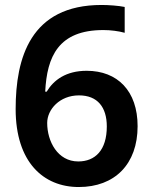

<svg xmlns="http://www.w3.org/2000/svg" viewBox="-20 -743 612 773"><path d="M43 -304C43 -90 155 10 297 10C442 10 534 -82 534 -235C534 -377 453 -458 329 -458C246 -458 196 -421 168 -374H162C169 -515 215 -622 396 -622C425 -622 457 -618 482 -611V-715C458 -720 417 -723 389 -723C102 -723 43 -509 43 -304ZM295 -93C212 -93 170 -174 170 -248C170 -302 220 -359 298 -359C373 -359 410 -311 410 -234C410 -138 363 -93 295 -93Z"/></svg>

Font: Noto Sans Gunjala Gondi Semibold
Style: Regular
Weight: 400
Designer: Ek Type
Foundry: Ek Type
Version: Version 1.004